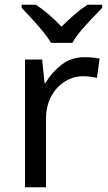

<svg xmlns="http://www.w3.org/2000/svg" viewBox="-20 -786 453 806"><path d="M335 -546Q350 -546 367.5 -544.5Q385 -543 398 -540L387 -459Q374 -462 358.5 -464Q343 -466 329 -466Q288 -466 252 -443.5Q216 -421 194.5 -380.5Q173 -340 173 -286V0H85V-536H157L167 -438H171Q197 -482 238 -514Q279 -546 335 -546ZM194 -606Q181 -629 159 -655.5Q137 -682 113 -708Q89 -734 71 -753V-766H131Q157 -749 185 -725Q213 -701 238 -674Q265 -701 293 -725Q321 -749 347 -766H409V-753Q390 -734 365.5 -708Q341 -682 318.5 -655.5Q296 -629 284 -606Z"/></svg>

Font: Noto Sans Old Sogdian
Style: Regular
Weight: 400
Designer: Monotype Design Team
Foundry: Monotype Imaging Inc.
Version: Version 2.002; ttfautohint (v1.8.4.7-5d5b)